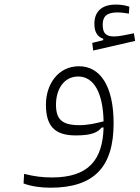

<svg xmlns="http://www.w3.org/2000/svg" viewBox="-20 -624 626 859"><path d="M205.6 215.8C401.9 215.8 488.3 122.1 488.3 -72.3C488.3 -239.3 428.2 -327.6 333.5 -327.6C239.7 -327.6 185.5 -246.6 185.5 -155.8C185.5 -61.5 223.1 -18.1 319.3 -18.1C393.6 -18.1 418.9 -33.7 434.1 -53.2L443.4 -53.7C439.5 90.3 377.4 169.9 212.4 169.9C170.9 169.9 133.8 165.5 87.9 153.8L85.4 196.8C121.6 210.4 165.5 215.8 205.6 215.8ZM443.4 -81.1C410.6 -72.8 374.5 -64 335.4 -64C256.3 -64 230.5 -90.8 230.5 -155.8C230.5 -223.6 265.1 -281.7 330.1 -281.7C400.4 -281.7 440.9 -207.5 443.4 -81.1ZM397 -397.9 584.5 -440.9 579.1 -475.1C547.9 -469.2 514.6 -460.9 491.7 -460.9C453.6 -460.9 439.5 -474.6 439.5 -514.2C439.5 -549.3 456.5 -568.4 504.9 -568.4C525.9 -568.4 539.6 -565.4 556.6 -563L558.6 -594.2C539.1 -600.6 519.5 -603.5 497.6 -603.5C437.5 -603.5 402.3 -574.2 402.3 -517.6C402.3 -481.4 414.6 -460 441.9 -450.7V-444.3L392.6 -432.1Z"/></svg>

Font: Cascadia Mono PL ExtraLight
Style: Regular
Weight: 200
Monospace: yes
Designer: Aaron Bell
Foundry: Saja Typeworks
Version: Version 2404.023